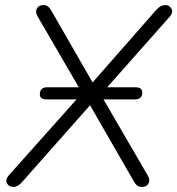

<svg xmlns="http://www.w3.org/2000/svg" viewBox="-20 -731 699 757"><path d="M32 6Q15 6 7.5 -8.5Q0 -23 15 -40L304 -364L129 -665Q118 -684 125.5 -697.5Q133 -711 151 -711Q163 -711 169.5 -705.5Q176 -700 183 -688L345 -406L597 -693Q613 -711 632 -711Q648 -711 656 -696.5Q664 -682 649 -665L377 -358L562 -40Q573 -21 565.5 -7.5Q558 6 539 6Q527 6 520.5 0.5Q514 -5 507 -17L335 -316L66 -12Q50 6 32 6ZM164 -339Q137 -339 137 -359Q137 -387 167 -387H513Q541 -387 541 -366Q541 -339 511 -339Z"/></svg>

Font: Nunito Light
Style: Italic
Weight: 300
Italic angle: -9°
Designer: Vernon Adams
Foundry: Vernon Adams
Version: Version 3.601; ttfautohint (v1.8.2.53-6de2)